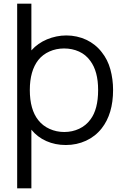

<svg xmlns="http://www.w3.org/2000/svg" viewBox="-20 -770 674 1040"><path d="M592.5 -282.5Q592.5 -153.5 531 -75Q496.5 -31 446 -7.8Q395.5 15.5 336.5 15.5Q279 15.5 231 -5.8Q183 -27 150 -67.5V250H73V-750H150V-497Q167 -516.5 188.5 -531.5Q210 -546.5 234.5 -556.8Q259 -567 285.5 -572.5Q312 -578 339.5 -578Q368 -578 395.5 -572Q423 -566 447.5 -554.5Q472 -543 493.2 -526Q514.5 -509 531 -487.5Q563.5 -447 578 -393.8Q592.5 -340.5 592.5 -282.5ZM511.5 -282.5Q511.5 -384 469 -440.5Q445 -474 408 -490.8Q371 -507.5 327 -507.5Q284.5 -507.5 248 -491.2Q211.5 -475 187.5 -445Q141.5 -386 141.5 -282.5Q141.5 -176.5 187.5 -119Q211.5 -88.5 248.5 -71.8Q285.5 -55 328 -55Q371.5 -55 408.8 -72.5Q446 -90 470 -123Q511.5 -178 511.5 -282.5Z"/></svg>

Font: Russisch Sans
Style: Regular
Weight: 400
Designer: Michael Sharanda (font) & Cristiano Sobral (main changes)
Foundry: Michael Sharanda
Version: Version 2.00;October 25, 2020;FontCreator 13.0.0.2681 64-bit